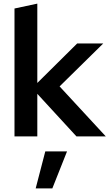

<svg xmlns="http://www.w3.org/2000/svg" viewBox="-20 -753 604 1060"><path d="M60 0ZM60 0V-706L186 -733V-295L406 -513H550L309 -276L564 0H402L186 -235V0ZM230 83H350L269 287H177Z"/></svg>

Font: Rosa Sans SemiBold
Style: Regular
Weight: 600
Designer: Pentagram / MCKL
Foundry: Pentagram / MCKL
Version: Version 1.005;September 16, 2019;FontCreator 11.5.0.2425 64-